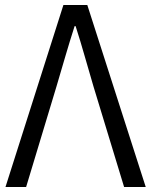

<svg xmlns="http://www.w3.org/2000/svg" viewBox="-20 -752 608 772"><path d="M2 0H85L207 -404C233 -491 252 -560 280 -647H284C312 -560 330 -491 356 -404L479 0H566L331 -732H235Z"/></svg>

Font: Noto Sans JP DemiLight
Style: Regular
Weight: 350
Designer: Ryoko NISHIZUKA 西塚涼子 (kana, bopomofo & ideographs); Paul D. Hunt (Latin, Greek & Cyrillic); Sandoll Communications 산돌커뮤니
Foundry: Adobe
Version: Version 2.004;hotconv 1.0.118;makeotfexe 2.5.65603